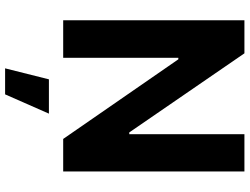

<svg xmlns="http://www.w3.org/2000/svg" viewBox="-132 -614 974 749"><g transform="rotate(90 354.5 -240.0)"><path d="M649.4 0H522.5L211.9 -449.2H206.1V0H59.6V-707H188.5L497.1 -257.8H503.9V-707H649.4ZM290 55.7H423.8L348.6 226.6H247.1Z"/></g></svg>

Font: Pretendard
Style: Bold
Weight: 700
Designer: Base glyphs from Inter by Rasmus Andersson; Hangeul glyphs from Noto Sans CJK(Source Han Sans) by Jang Soo-young and Kan
Foundry: Kil Hyung-jin
Version: Version 1.309